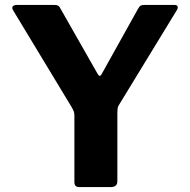

<svg xmlns="http://www.w3.org/2000/svg" viewBox="-20 -762 775 782"><path d="M570 -742C554 -742 549 -739 541 -724L395 -462C392 -456 389 -453 386 -453C383 -453 380 -457 376 -464L228 -724C221 -739 215 -742 199 -742H49C37 -742 30 -737 30 -730C30 -728 31 -724 34 -719L271 -327C280 -311 283 -306 283 -290V-21C283 -6 289 0 305 0H430C449 0 458 -8 458 -24V-284C458 -320 458 -325 466 -337L701 -722C703 -726 704 -729 704 -732C704 -739 699 -742 690 -742Z"/></svg>

Font: Libre Franklin
Style: Bold
Weight: 700
Designer: Pablo Impallari, Rodrigo Fuenzalida
Foundry: Impallari Type
Version: Version 1.002; ttfautohint (v1.5)